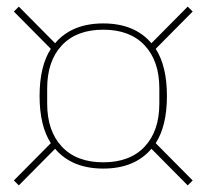

<svg xmlns="http://www.w3.org/2000/svg" viewBox="-20 -640 626 582"><path d="M293 -129Q198 -129 147 -189L37 -78L22 -93L134 -206Q100 -259 100 -349Q100 -439 134 -492L22 -605L37 -620L147 -509Q198 -569 293 -569Q388 -569 439 -509L549 -620L564 -605L452 -492Q486 -439 486 -349Q486 -259 452 -206L564 -93L549 -78L439 -189Q388 -129 293 -129ZM293 -148Q374 -148 418.5 -195.5Q463 -243 463 -326V-372Q463 -455 418.5 -502.5Q374 -550 293 -550Q212 -550 167.5 -502.5Q123 -455 123 -372V-326Q123 -243 167.5 -195.5Q212 -148 293 -148Z"/></svg>

Font: IBM Plex Sans Devanagari Thin
Style: Regular
Weight: 100
Designer: Mike Abbink, Paul van der Laan, Pieter van Rosmalen, Erin McLaughlin
Foundry: Bold Monday
Version: Version 1.1